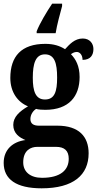

<svg xmlns="http://www.w3.org/2000/svg" viewBox="-20 -786 529 1042"><path d="M179 -616V-606H282C289 -651 306 -712 317 -753V-766H263C234 -723 195 -658 179 -616ZM206 236C379 236 461 163 461 46C461 -45 408 -104 291 -104H191C163 -104 145 -114 145 -140C145 -165 161 -186 176 -195C187 -191 213 -190 226 -190C354 -190 412 -263 412 -368C412 -428 391 -465 365 -492C374 -498 383 -504 397 -504C412 -504 428 -489 428 -461C472 -461 487 -488 487 -520C487 -550 467 -577 429 -577C385 -577 357 -545 333 -519C305 -537 271 -548 226 -548C96 -548 36 -480 36 -363C36 -285 77 -231 132 -209C85 -181 52 -151 52 -108C52 -62 86 -39 118 -26C49 -17 0 26 0 98C0 187 68 236 206 236ZM224 -246C173 -246 158 -291 158 -364C158 -441 173 -491 224 -491C276 -491 290 -443 290 -365C290 -290 277 -246 224 -246ZM208 179C145 179 106 147 106 95C106 29 148 11 182 11H284C330 11 353 32 353 76C353 137 308 179 208 179Z"/></svg>

Font: Noto Serif Myanmar Condensed
Style: Bold
Weight: 700
Width: 3
Designer: Ben Mitchell and the Monotype Design Team
Foundry: Monotype Imaging Inc.
Version: Version 2.106